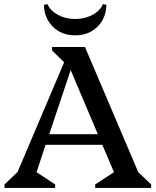

<svg xmlns="http://www.w3.org/2000/svg" viewBox="-20 -920 762 940"><path d="M2 0V-17L66 -78L294 -615L235 -673V-690H396L657 -77L720 -17V0H446V-17L538 -77L481 -211H203L159 -77L250 -17V0ZM221 -263H459L326 -577ZM348 -747Q282 -747 239.5 -788.5Q197 -830 195 -896L212 -900Q227 -867 264 -847Q301 -827 348 -827Q395 -827 432.5 -847Q470 -867 484 -900L501 -896Q499 -830 456.5 -788.5Q414 -747 348 -747Z"/></svg>

Font: Platypi
Style: Regular
Weight: 400
Designer: David Sargent
Foundry: Bolt Cutter Type
Version: Version 1.200; ttfautohint (v1.8.4.7-5d5b)